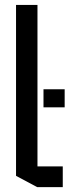

<svg xmlns="http://www.w3.org/2000/svg" viewBox="-20 -768 321 788"><path d="M132.8 0 45.8 -46.4V-747.8H133.8V0ZM133.8 0V-85.2H237.6V0ZM158.5 -327.6V-401.7H245.4V-327.6Z"/></svg>

Font: Foldit Thin
Style: Regular
Weight: 100
Designer: Sophia Tai
Foundry: Sophia Tai
Version: Version 1.003